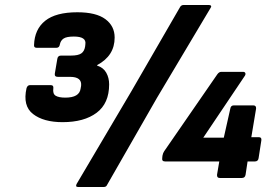

<svg xmlns="http://www.w3.org/2000/svg" viewBox="-20 -711 1102 767"><path d="M230 -223Q154 -223 112 -255.5Q70 -288 86 -359Q90 -371 100 -371H182Q195 -371 193 -358Q190 -336 202.5 -328.5Q215 -321 241 -321Q297 -321 302 -357L304 -368Q308 -404 260 -404H211Q197 -404 199 -417L209 -476Q211 -489 224 -489H264Q292 -489 304.5 -497.5Q317 -506 320 -525L321 -534Q326 -565 275 -565Q246 -565 234 -557Q222 -549 219 -533Q217 -520 205 -520H127Q115 -520 116 -531Q118 -594 160.5 -628Q203 -662 289 -662Q364 -662 401 -634.5Q438 -607 438 -561Q438 -488 368 -451V-449Q393 -441 404.5 -420.5Q416 -400 416 -374Q416 -298 366 -260.5Q316 -223 230 -223ZM292 36Q280 36 286 24L504 -345L700 -684Q705 -691 713 -691H815Q821 -691 823 -687.5Q825 -684 821 -679L607 -320L407 29Q404 36 394 36ZM858 0Q846 0 847 -13L856 -66H640Q626 -66 628 -79L629 -89Q631 -100 636 -107L848 -414Q855 -424 864 -424H951Q958 -424 960 -419Q962 -414 958 -408L792 -161H874L900 -277Q902 -290 914 -290H992Q1004 -290 1003 -277L984 -163H1014Q1026 -163 1024 -150L1013 -79Q1011 -66 998 -66H969L961 -13Q959 0 946 0Z"/></svg>

Font: Sofia Sans ExtraBold
Style: Italic
Weight: 800
Italic angle: -9°
Designer: Botio Nikoltchev, Ani Petrova
Foundry: lettersoup
Version: Version 4.100; ttfautohint (v1.8.4.7-5d5b)